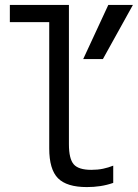

<svg xmlns="http://www.w3.org/2000/svg" viewBox="-20 -750 560 780"><path d="M333 10Q251 10 215.5 -26Q180 -62 180 -147V-660H20V-730H260V-164Q260 -105 279.5 -82.5Q299 -60 351 -60Q377 -60 398.5 -64.5Q420 -69 440 -77V-7Q414 2 387.5 6Q361 10 333 10ZM398 -510H318L420 -730H520Z"/></svg>

Font: M PLUS Code Latin
Style: Regular
Weight: 400
Designer: Coji Morishita
Foundry: UNDERFOREST DESIGN
Version: Version 1.002; ttfautohint (v1.8.3)